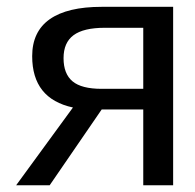

<svg xmlns="http://www.w3.org/2000/svg" viewBox="-20 -548 578 568"><path d="M403.8 -224.1H280.8L127 0H27.8L195.8 -230Q75.2 -255.9 75.2 -381.8Q75.2 -454.6 127.2 -491.2Q179.2 -527.8 280.8 -527.8H492.2V0H403.8ZM403.8 -285.2V-465.8H290Q227.1 -465.8 197.5 -443.8Q168 -421.9 168 -376Q168 -329.6 194.6 -307.4Q221.2 -285.2 280.8 -285.2Z"/></svg>

Font: Libra Sans Modern
Style: Regular
Weight: 400
Foundry: Stefan Peev, Context Ltd
Version: Version 1.000